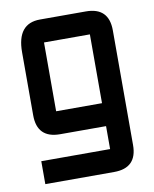

<svg xmlns="http://www.w3.org/2000/svg" viewBox="-79 -548 646 805"><g transform="rotate(-10 244.0 -146.0)"><path d="M341.8 195.3H48.8V97.7H341.8V0H146.5Q48.8 0 48.8 -97.7V-366.2Q48.8 -488.3 146.5 -488.3H341.8Q439.5 -488.3 439.5 -390.6V97.7Q439.5 195.3 341.8 195.3ZM146.5 -97.7H341.8V-390.6H146.5Z"/></g></svg>

Font: BabelStone Runic Beagnoth
Style: Regular
Weight: 400
Designer: Andrew West
Foundry: BabelStone
Version: Version 7.004;November 9, 2023